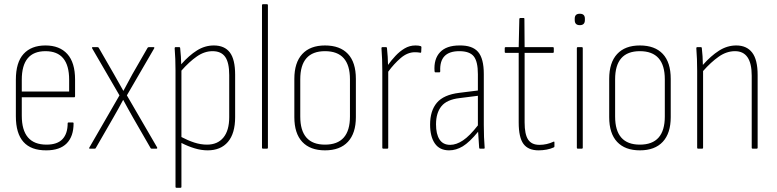

<svg xmlns="http://www.w3.org/2000/svg" viewBox="-20 -703 3673 908"><path d="M199 8Q55 9 55 -153V-326Q55 -408 91.5 -448Q128 -488 195 -488Q262 -488 298.5 -447.5Q335 -407 335 -327V-248Q335 -243 331 -243H83V-156Q83 -19 200 -19Q251 -19 275.5 -45Q300 -71 300 -120Q300 -124 304 -124H324Q328 -124 328 -120Q328 -58 295.5 -25Q263 8 199 8ZM83 -270H307V-326Q307 -461 195 -461Q83 -461 83 -326Z M405 0Q399 0 403 -6L545 -252L416 -474Q413 -480 419 -480H441Q445 -480 447 -477L519 -352Q530 -333 541 -313Q552 -293 563 -274H564Q574 -293 585 -313Q596 -333 606 -352L678 -477Q680 -480 684 -480H706Q712 -480 709 -474L580 -252L723 -6Q725 0 720 0H697Q693 0 692 -3L609 -147Q598 -167 586 -188Q574 -209 563 -230H562Q551 -209 539.5 -188.5Q528 -168 516 -147L433 -3Q432 0 428 0Z M814 185Q810 185 810 181V-369Q810 -396 809 -423.5Q808 -451 806 -475Q806 -480 810 -480H828Q832 -480 832 -476Q834 -456 835.5 -435.5Q837 -415 837 -399Q874 -441 911.5 -464.5Q949 -488 991 -488Q1042 -488 1067 -455Q1092 -422 1092 -350V-149Q1092 -72 1058 -32Q1024 8 962 8Q932 8 900.5 -1.5Q869 -11 838 -27V181Q838 185 834 185ZM985 -461Q947 -461 911 -436Q875 -411 838 -369V-55Q868 -39 898.5 -29Q929 -19 959 -19Q1009 -19 1036.5 -52.5Q1064 -86 1064 -149V-348Q1064 -407 1045 -434Q1026 -461 985 -461Z M1223 0Q1219 0 1219 -4V-679Q1219 -683 1223 -683H1243Q1247 -683 1247 -679V-4Q1247 0 1243 0Z M1517 8Q1447 8 1409.5 -32Q1372 -72 1372 -149V-330Q1372 -407 1409.5 -447.5Q1447 -488 1517 -488Q1588 -488 1625.5 -448Q1663 -408 1663 -330V-149Q1663 -73 1625.5 -32.5Q1588 8 1517 8ZM1517 -19Q1635 -19 1635 -152V-328Q1635 -461 1517 -461Q1400 -461 1400 -328V-152Q1400 -19 1517 -19Z M1792 0Q1788 0 1788 -4V-368Q1788 -425 1784 -475Q1784 -480 1788 -480H1806Q1810 -480 1810 -476Q1812 -456 1813.5 -435Q1815 -414 1815 -396Q1830 -417 1850 -438.5Q1870 -460 1893.5 -474Q1917 -488 1945 -488Q1960 -488 1969 -485Q1973 -484 1973 -480Q1973 -468 1972 -458Q1972 -452 1966 -454Q1956 -456 1942 -456Q1907 -456 1875 -428.5Q1843 -401 1816 -364V-4Q1816 0 1812 0Z M2104 8Q2059 8 2036.5 -24.5Q2014 -57 2014 -114Q2014 -179 2046 -217Q2078 -255 2152 -264L2240 -275V-352Q2240 -412 2220.5 -436.5Q2201 -461 2152 -461Q2057 -461 2062 -366Q2062 -361 2058 -361H2039Q2035 -361 2035 -367Q2031 -424 2061 -456Q2091 -488 2153 -488Q2214 -489 2241 -457.5Q2268 -426 2268 -353V-112Q2268 -82 2269 -55Q2270 -28 2272 -5Q2273 0 2268 0H2250Q2246 0 2246 -5Q2243 -44 2241 -80Q2200 -30 2168.5 -11Q2137 8 2104 8ZM2042 -115Q2042 -69 2058.5 -43.5Q2075 -18 2109 -18Q2138 -18 2169.5 -39Q2201 -60 2240 -110V-250L2153 -239Q2093 -232 2067.5 -200.5Q2042 -169 2042 -115Z M2527 8Q2478 8 2455.5 -22.5Q2433 -53 2433 -124V-453H2371Q2367 -453 2367 -457V-476Q2367 -480 2371 -480H2433L2436 -614Q2437 -618 2441 -618H2457Q2460 -618 2460 -613L2461 -480H2595Q2599 -480 2599 -476V-457Q2599 -453 2595 -453H2461V-124Q2461 -68 2477.5 -43Q2494 -18 2531 -18Q2566 -18 2598 -33Q2602 -35 2602 -29V-11Q2602 -7 2599 -6Q2584 1 2565 4.5Q2546 8 2527 8Z M2712 0Q2708 0 2708 -4V-476Q2708 -480 2712 -480H2732Q2736 -480 2736 -476V-4Q2736 0 2732 0ZM2722 -584Q2698 -584 2698 -608V-615Q2698 -638 2722 -638Q2746 -638 2746 -615V-608Q2746 -584 2722 -584Z M3006 8Q2936 8 2898.5 -32Q2861 -72 2861 -149V-330Q2861 -407 2898.5 -447.5Q2936 -488 3006 -488Q3077 -488 3114.5 -448Q3152 -408 3152 -330V-149Q3152 -73 3114.5 -32.5Q3077 8 3006 8ZM3006 -19Q3124 -19 3124 -152V-328Q3124 -461 3006 -461Q2889 -461 2889 -328V-152Q2889 -19 3006 -19Z M3281 0Q3277 0 3277 -4V-368Q3277 -396 3276 -423.5Q3275 -451 3273 -475Q3273 -480 3277 -480H3295Q3299 -480 3299 -476Q3301 -459 3302.5 -437Q3304 -415 3304 -396Q3342 -439 3380.5 -463.5Q3419 -488 3462 -488Q3511 -488 3537 -454.5Q3563 -421 3563 -348V-4Q3563 0 3559 0H3539Q3535 0 3535 -4V-345Q3535 -461 3456 -461Q3416 -461 3379 -435Q3342 -409 3305 -367V-4Q3305 0 3301 0Z"/></svg>

Font: Sofia Sans Cond ExtraLight
Style: Regular
Weight: 200
Width: 3
Designer: Botio Nikoltchev, Ani Petrova
Foundry: lettersoup
Version: Version 4.100; ttfautohint (v1.8.3)